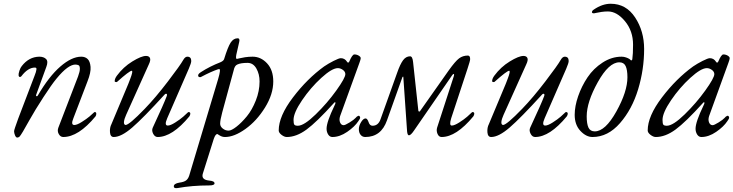

<svg xmlns="http://www.w3.org/2000/svg" viewBox="-20 -716 3908 1023"><path d="M291 -36 396 -309Q406 -336 405.5 -350.5Q405 -365 399.5 -368Q394 -371 384 -372Q344 -374 281 -297Q256 -267 211.5 -198.5Q167 -130 138 -78Q94 2 84 12Q78 17 72 17Q65 17 60 5Q55 -7 55 -17Q55 -24 77 -84L164 -312Q169 -324 171 -331.5Q173 -339 174 -345Q175 -351 173 -353.5Q171 -356 166 -356Q129 -356 94 -310Q90 -305 85 -306Q80 -307 79 -314Q78 -323 83.5 -339.5Q89 -356 96 -364Q134 -413 189 -414Q213 -414 225.5 -401.5Q238 -389 227 -360L173 -212Q170 -205 174.5 -203.5Q179 -202 182 -208Q241 -309 301.5 -361.5Q362 -414 413 -414Q434 -414 447 -401.5Q460 -389 462.5 -359.5Q465 -330 446 -282L371 -86Q356 -50 376 -50Q390 -50 415.5 -66Q441 -82 457 -95.5Q473 -109 482 -118Q483 -119 485 -119Q493 -119 493 -110Q493 -102 489 -96Q398 14 317 14Q302 14 293 -2Q284 -18 291 -36Z M794 -36Q855 -167 868 -203Q872 -214 867 -216Q862 -218 856 -211Q743 -87 684.5 -36.5Q626 14 586 14Q568 14 566 -11Q564 -36 574 -55L664 -270Q667 -278 669 -283Q671 -288 674.5 -297.5Q678 -307 680 -313Q682 -319 683.5 -325.5Q685 -332 684.5 -335.5Q684 -339 682 -339Q670 -339 604 -280Q602 -278 596.5 -279Q591 -280 591 -283Q591 -297 603 -313Q637 -359 685 -388.5Q733 -418 758 -418Q774 -418 779 -407Q784 -396 773 -373L652 -104Q642 -82 640.5 -67Q639 -52 649 -50Q668 -50 751 -136Q809 -196 875 -282.5Q941 -369 956 -396Q966 -414 978 -414Q999 -414 999 -391Q999 -380 986 -350L871 -86Q854 -47 874 -47Q888 -47 914 -63.5Q940 -80 956.5 -94.5Q973 -109 982 -118Q983 -119 985 -119Q994 -119 994 -110Q994 -104 989 -96Q898 14 820 14Q805 14 796 -3.5Q787 -21 794 -36Z M1363 -282Q1363 -321 1346 -351Q1329 -381 1299 -381Q1262 -381 1244 -372Q1230 -366 1225 -341L1164 -117Q1153 -76 1153 -57Q1153 -42 1167 -31Q1181 -20 1198 -20Q1213 -20 1240 -41Q1267 -62 1295 -96Q1323 -130 1343 -180.5Q1363 -231 1363 -282ZM926 286Q906 289 906 277Q906 262 936 257Q959 254 970.5 246Q982 238 988 220L1142 -294Q1158 -348 1148 -348Q1146 -348 1142 -347Q1106 -335 1053 -307Q1049 -304 1043 -305Q1037 -306 1036 -311Q1033 -321 1051 -332Q1097 -362 1156 -385Q1171 -392 1174 -401Q1194 -466 1209 -489Q1224 -512 1246 -512Q1260 -512 1254 -490L1239 -424Q1235 -402 1242 -402Q1243 -402 1254.5 -405Q1266 -408 1285.5 -411Q1305 -414 1326 -414Q1370 -414 1403 -378.5Q1436 -343 1436 -282Q1436 -214 1392 -143Q1348 -72 1288 -29Q1228 14 1179 14Q1164 14 1151 6L1138 -2Q1128 -2 1119 24L1061 208Q1050 241 1093 246Q1123 248 1123 261Q1123 272 1094 272Q1004 272 926 286Z M1751 14Q1737 14 1728.5 0.5Q1720 -13 1720 -30Q1720 -66 1762 -153Q1772 -173 1764 -171Q1762 -171 1760 -168Q1667 -65 1613 -25.5Q1559 14 1508 14Q1495 14 1480 2.5Q1465 -9 1465 -21Q1465 -97 1541 -197Q1617 -297 1707 -362Q1729 -377 1757.5 -391.5Q1786 -406 1796 -406Q1817 -406 1829 -387Q1835 -377 1841 -388Q1857 -426 1868 -426Q1881 -426 1891.5 -419.5Q1902 -413 1902 -406Q1902 -400 1895 -381L1792 -97Q1786 -78 1792 -63.5Q1798 -49 1811 -49Q1819 -49 1842.5 -63.5Q1866 -78 1875 -88Q1880 -95 1888 -98.5Q1896 -102 1899 -90Q1899 -83 1889 -70Q1870 -41 1830 -13.5Q1790 14 1751 14ZM1780 -353Q1749 -353 1692 -301Q1635 -249 1589.5 -182Q1544 -115 1544 -77Q1544 -57 1548.5 -51.5Q1553 -46 1567 -46Q1600 -46 1662 -106.5Q1724 -167 1772 -234Q1820 -301 1820 -321Q1820 -334 1807 -343.5Q1794 -353 1780 -353Z M2123 -302 2042 -75Q2011 14 1926 14Q1911 14 1901.5 2.5Q1892 -9 1892 -28Q1892 -46 1904 -65.5Q1916 -85 1928 -85Q1937 -85 1944 -65Q1950 -46 1965 -46Q1996 -46 2008 -82L2096 -328Q2112 -374 2127.5 -395Q2143 -416 2165 -416Q2178 -416 2181 -385L2209 -126Q2210 -122 2213 -121.5Q2216 -121 2218 -124L2371 -341Q2406 -390 2426 -405Q2446 -420 2473 -420Q2485 -420 2485 -401Q2485 -392 2471 -350L2384 -86Q2372 -47 2387 -47Q2401 -47 2427 -63.5Q2453 -80 2469.5 -94.5Q2486 -109 2495 -118Q2496 -119 2498 -119Q2507 -119 2507 -110Q2507 -104 2502 -96Q2411 14 2333 14Q2318 14 2311 -3Q2304 -20 2309 -36L2397 -307Q2402 -322 2397 -322Q2394 -322 2389 -315L2187 -22Q2169 5 2159 5Q2151 5 2149 -16L2129 -305Q2129 -310 2126 -307Q2124 -306 2123 -302Z M2805 -36Q2866 -167 2879 -203Q2883 -214 2878 -216Q2873 -218 2867 -211Q2754 -87 2695.5 -36.5Q2637 14 2597 14Q2579 14 2577 -11Q2575 -36 2585 -55L2675 -270Q2678 -278 2680 -283Q2682 -288 2685.5 -297.5Q2689 -307 2691 -313Q2693 -319 2694.5 -325.5Q2696 -332 2695.5 -335.5Q2695 -339 2693 -339Q2681 -339 2615 -280Q2613 -278 2607.5 -279Q2602 -280 2602 -283Q2602 -297 2614 -313Q2648 -359 2696 -388.5Q2744 -418 2769 -418Q2785 -418 2790 -407Q2795 -396 2784 -373L2663 -104Q2653 -82 2651.5 -67Q2650 -52 2660 -50Q2679 -50 2762 -136Q2820 -196 2886 -282.5Q2952 -369 2967 -396Q2977 -414 2989 -414Q3010 -414 3010 -391Q3010 -380 2997 -350L2882 -86Q2865 -47 2885 -47Q2899 -47 2925 -63.5Q2951 -80 2967.5 -94.5Q2984 -109 2993 -118Q2994 -119 2996 -119Q3005 -119 3005 -110Q3005 -104 3000 -96Q2909 14 2831 14Q2816 14 2807 -3.5Q2798 -21 2805 -36Z M3349 -400Q3353 -428 3353 -478Q3353 -551 3310 -603Q3267 -655 3219 -655Q3202 -655 3185 -652.5Q3168 -650 3157.5 -647.5Q3147 -645 3145 -645Q3134 -645 3134 -651Q3134 -659 3144 -665Q3189 -696 3234 -696Q3316 -696 3364 -623Q3412 -550 3412 -455Q3412 -346 3380 -240Q3348 -134 3283.5 -60Q3219 14 3137 14Q3103 14 3072.5 -18.5Q3042 -51 3042 -104Q3042 -150 3060.5 -203.5Q3079 -257 3110.5 -304Q3142 -351 3190.5 -382.5Q3239 -414 3292 -414Q3304 -414 3315.5 -410Q3327 -406 3333 -402Q3339 -398 3340 -396Q3342 -393 3345 -394.5Q3348 -396 3349 -400ZM3323 -304Q3323 -344 3313.5 -364Q3304 -384 3280 -384Q3224 -384 3165 -278Q3106 -172 3106 -96Q3106 -56 3115.5 -36Q3125 -16 3149 -16Q3205 -16 3264 -122Q3323 -228 3323 -304Z M3717 14Q3703 14 3694.5 0.5Q3686 -13 3686 -30Q3686 -66 3728 -153Q3738 -173 3730 -171Q3728 -171 3726 -168Q3633 -65 3579 -25.5Q3525 14 3474 14Q3461 14 3446 2.5Q3431 -9 3431 -21Q3431 -97 3507 -197Q3583 -297 3673 -362Q3695 -377 3723.5 -391.5Q3752 -406 3762 -406Q3783 -406 3795 -387Q3801 -377 3807 -388Q3823 -426 3834 -426Q3847 -426 3857.5 -419.5Q3868 -413 3868 -406Q3868 -400 3861 -381L3758 -97Q3752 -78 3758 -63.5Q3764 -49 3777 -49Q3785 -49 3808.5 -63.5Q3832 -78 3841 -88Q3846 -95 3854 -98.5Q3862 -102 3865 -90Q3865 -83 3855 -70Q3836 -41 3796 -13.5Q3756 14 3717 14ZM3746 -353Q3715 -353 3658 -301Q3601 -249 3555.5 -182Q3510 -115 3510 -77Q3510 -57 3514.5 -51.5Q3519 -46 3533 -46Q3566 -46 3628 -106.5Q3690 -167 3738 -234Q3786 -301 3786 -321Q3786 -334 3773 -343.5Q3760 -353 3746 -353Z"/></svg>

Font: EB Garamond 12
Style: Italic
Weight: 400
Italic angle: -17°
Version: Version 0.016; ttfautohint (v1.8.4)